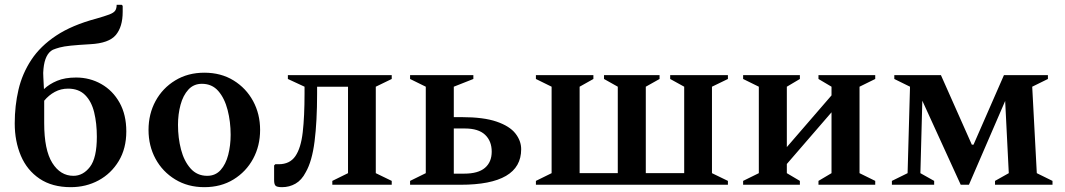

<svg xmlns="http://www.w3.org/2000/svg" viewBox="-20 -765 4409 795"><path d="M463 -745H484L488 -741V-716Q488 -654 459.5 -620Q431 -586 354 -582Q302 -579 273 -576Q244 -573 227.5 -568.5Q211 -564 199 -559Q166 -542 160 -480Q158 -464 159.5 -444Q161 -424 162 -396Q184 -417 216.5 -430.5Q249 -444 295 -444Q352 -444 399.5 -417Q447 -390 475 -340Q503 -290 503 -221Q503 -150 471.5 -98Q440 -46 388 -18Q336 10 273 10Q196 10 144 -25Q92 -60 66.5 -120Q41 -180 41 -254Q41 -327 56.5 -393.5Q72 -460 109.5 -517Q147 -574 212.5 -617.5Q278 -661 379 -688Q414 -698 432.5 -705Q451 -712 457 -721Q463 -730 463 -745ZM163 -255Q163 -144 196.5 -90.5Q230 -37 284 -37Q324 -37 352.5 -74Q381 -111 381 -199Q381 -254 370 -299.5Q359 -345 332.5 -371.5Q306 -398 262 -398Q232 -398 207 -384.5Q182 -371 163 -348Z M826 10Q758 10 705.5 -22Q653 -54 624 -107.5Q595 -161 595 -227Q595 -293 624 -346.5Q653 -400 705.5 -432Q758 -464 826 -464Q895 -464 947 -432Q999 -400 1028 -346.5Q1057 -293 1057 -227Q1057 -161 1028 -107.5Q999 -54 947 -22Q895 10 826 10ZM838 -37Q872 -37 893.5 -61Q915 -85 925 -124Q935 -163 935 -207Q935 -261 922.5 -309.5Q910 -358 884 -388Q858 -418 816 -418Q782 -418 760 -394Q738 -370 727.5 -331Q717 -292 717 -248Q717 -194 729.5 -146Q742 -98 769 -67.5Q796 -37 838 -37Z M1293 -378Q1293 -262 1282.5 -179.5Q1272 -97 1246 -52Q1229 -19 1203.5 -4.5Q1178 10 1148 10Q1127 10 1121 4Q1115 -2 1115 -19V-80L1120 -85H1134Q1180 -85 1203 -118.5Q1226 -152 1233.5 -217.5Q1241 -283 1241 -378V-406L1172 -438V-454H1602V-438L1536 -406V-48L1602 -16V0H1356V-16L1421 -48V-406H1293Z M1892 -280Q1982 -280 2036 -261.5Q2090 -243 2114 -212.5Q2138 -182 2138 -147Q2138 0 1887 0H1678V-16L1743 -48V-406L1678 -438V-454H1940V-438L1859 -406V-280ZM1905 -233H1859V-46H1902Q1960 -46 1988 -70Q2016 -94 2016 -137Q2016 -181 1988.5 -207Q1961 -233 1905 -233Z M2264 -48V-406L2199 -438V-454H2437V-438L2380 -406V-48H2538V-406L2481 -438V-454H2711V-438L2654 -406V-48H2813V-406L2755 -438V-454H2994V-438L2928 -406V-48L2994 -16V0H2199V-16Z M3122 -406 3057 -438V-454H3292V-438L3238 -406V-156L3423 -370V-406L3369 -438V-454H3604V-438L3539 -406V-48L3604 -16V0H3369V-16L3423 -48V-300L3238 -86V-48L3292 -16V0H3057V-16L3122 -48Z M3748 -406 3683 -438V-454H3876L4004 -166H4011L4137 -454H4319V-438L4254 -406L4273 -48L4338 -16V0H4100V-16L4157 -48L4142 -347L3992 0H3958L3799 -348L3791 -48L3848 -16V0H3673V-16L3738 -48Z"/></svg>

Font: Spectral SemiBold
Style: Regular
Weight: 600
Designer: Jean-Baptiste Levee
Foundry: Production Type
Version: Version 2.001